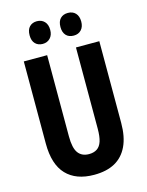

<svg xmlns="http://www.w3.org/2000/svg" viewBox="-135 -996 831 1088"><g transform="rotate(-15 281.0 -452.5)"><path d="M503 -235Q503 -153 477 -98.5Q451 -44 402 -17Q353 10 280 10Q174 10 117 -50Q60 -110 60 -232V-714H197V-237Q197 -169 218.5 -140Q240 -111 282 -111Q310 -111 329 -123.5Q348 -136 357 -163.5Q366 -191 366 -238V-714H503ZM130 -848Q130 -881 146.5 -898Q163 -915 190 -915Q217 -915 234 -897.5Q251 -880 251 -848Q251 -818 234 -800Q217 -782 190 -782Q163 -782 146.5 -799Q130 -816 130 -848ZM311 -848Q311 -881 327.5 -898Q344 -915 372 -915Q400 -915 416.5 -897.5Q433 -880 433 -848Q433 -818 416.5 -800Q400 -782 372 -782Q343 -782 327 -799.5Q311 -817 311 -848Z"/></g></svg>

Font: Noto Sans Khmer ExtraCondensed
Style: Bold
Weight: 700
Width: 2
Designer: Danh Hong and the Monotype Design Team
Foundry: Monotype Imaging Inc.
Version: Version 2.004